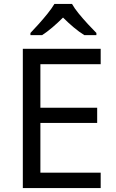

<svg xmlns="http://www.w3.org/2000/svg" viewBox="-20 -964 596 984"><path d="M496 0H97V-714H496V-635H187V-412H478V-334H187V-79H496ZM349 -944Q361 -922 383.5 -894.5Q406 -867 430.5 -840.5Q455 -814 474 -795V-784H412Q386 -800 358 -823.5Q330 -847 303 -874Q276 -847 249 -824Q222 -801 196 -784H136V-795Q155 -815 178.5 -841Q202 -867 224 -894.5Q246 -922 259 -944Z"/></svg>

Font: Noto Sans
Style: Regular
Weight: 400
Designer: Monotype Design Team
Foundry: Monotype Imaging Inc.
Version: Version 2.007